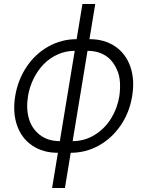

<svg xmlns="http://www.w3.org/2000/svg" viewBox="-20 -747 731 953"><path d="M238.6 186.1 267.4 11.4H267Q193.2 11.4 140.1 -24.5Q87 -60.4 64.6 -124.6Q42.3 -188.9 55.4 -269.9Q68.9 -351.6 112.6 -416.2Q156.2 -480.8 221.1 -516.7Q285.9 -552.6 360.4 -552.6L389.2 -727.3H452.8L424 -552.6H424.4Q498.6 -552.6 551.5 -516.7Q604.4 -480.8 627 -416.2Q649.5 -351.6 636 -269.9Q622.9 -188.9 579 -124.6Q535.2 -60.4 470.3 -24.5Q405.5 11.4 331 11.4L302.2 186.1ZM340.6 -46.5Q399.9 -46.5 449.9 -77.4Q500 -108.3 531.2 -158.7Q562.5 -209.2 572.4 -269.9Q577.4 -306.5 575.3 -339.7Q573.2 -372.9 560.5 -401.3Q547.9 -429.7 528.6 -450.5Q509.2 -471.2 479.8 -483Q450.3 -494.7 414.4 -494.7ZM277 -46.5 350.9 -494.7Q306.1 -494.7 266 -476.6Q225.9 -458.5 196.2 -427.6Q166.5 -396.7 146.5 -356Q126.4 -315.3 119 -269.9Q109 -209.2 123.4 -158.7Q137.8 -108.3 177.7 -77.4Q217.7 -46.5 277 -46.5Z"/></svg>

Font: Karasuma Gothic
Style: Light Italic
Weight: 300
Italic angle: 9.39998°
Designer: Rasmus Andersson / Ryoko Nishizuka
Foundry: rsms
Version: Version 1.00